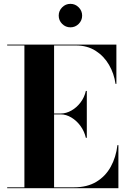

<svg xmlns="http://www.w3.org/2000/svg" viewBox="-20 -983 668 1003"><path d="M286.7 -901.4Q286.7 -926.6 304.7 -944.7Q322.7 -962.9 347.9 -962.9Q373.1 -962.9 391.1 -944.7Q409.1 -926.6 409.1 -901.4Q409.1 -876.2 391.1 -858.2Q373.1 -840.2 347.9 -840.2Q322.7 -840.2 304.7 -858.2Q286.7 -876.2 286.7 -901.4ZM428.5 -263Q421 -296.5 400.8 -324.5Q380.5 -352.5 353 -369Q325.5 -385.5 297 -385.5H262.5V-4.5H367Q435.5 -4.5 483.2 -33.2Q531 -62 558.5 -111.8Q586 -161.5 593.5 -225H598.5V0H17.5V-4.5H107.5V-745.5H17.5V-750H588V-545H583.5Q576 -598.5 549.5 -644.2Q523 -690 479.2 -717.8Q435.5 -745.5 377 -745.5H262.5V-390H297Q325.5 -390 353 -405.5Q380.5 -421 400.8 -447.8Q421 -474.5 428.5 -508H433.5V-263Z"/></svg>

Font: Bodoni* 36pt
Style: Bold
Weight: 700
Version: Version 2.3